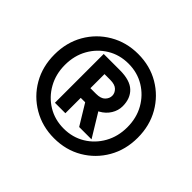

<svg xmlns="http://www.w3.org/2000/svg" viewBox="-129 -977 857 857"><g transform="rotate(45 300.0 -548.0)"><path d="M300 -282Q226 -282 166 -317Q106 -352 71.5 -412Q37 -472 37 -548Q37 -624 71.5 -684Q106 -744 166 -779Q226 -814 300 -814Q375 -814 434.5 -779Q494 -744 528.5 -684Q563 -624 563 -548Q563 -472 528.5 -412Q494 -352 434.5 -317Q375 -282 300 -282ZM300 -343Q356 -343 400.5 -370Q445 -397 471 -443.5Q497 -490 497 -548Q497 -607 471 -653Q445 -699 400.5 -726Q356 -753 300 -753Q244 -753 199.5 -726Q155 -699 129 -653Q103 -607 103 -548Q103 -490 129 -443.5Q155 -397 199.5 -370Q244 -343 300 -343ZM344 -397 285 -494H257V-397H191V-705H293Q357 -705 386.5 -677Q416 -649 416 -600Q416 -573 401 -548.5Q386 -524 359 -509Q357 -508 355 -507L422 -397ZM257 -555H293Q323 -555 336.5 -569Q350 -583 350 -600Q350 -617 336.5 -630.5Q323 -644 293 -644H257Z"/></g></svg>

Font: Victor Mono Thin Light
Style: Regular
Weight: 300
Monospace: yes
Version: Version 1.561;gftools[0.9.30]